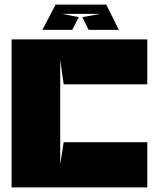

<svg xmlns="http://www.w3.org/2000/svg" viewBox="-20 -809 686 829"><path d="M240 -550V-100L255 -195H616V0H30V-639H616V-445H255L240 -550ZM320 -735 292 -680H163L220 -789H439L493 -680H363L335 -735L413 -749H249Z"/></svg>

Font: Banana Brick
Style: Regular
Weight: 400
Designer: artmaker
Foundry: artmaker
Version: Version 4.000 2011 initial release